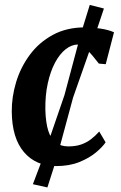

<svg xmlns="http://www.w3.org/2000/svg" viewBox="-20 -682 504 800"><path d="M214 10Q129.5 10 79.8 -48.2Q30 -106.5 29 -217Q28.5 -277.5 47 -339.2Q65.5 -401 103.8 -453Q142 -505 199.8 -536.5Q257.5 -568 335 -568Q364 -568 398 -563Q432 -558 455 -547.5L420.5 -414.5L392 -417Q380.5 -432 364.8 -450.8Q349 -469.5 333.2 -483Q317.5 -496.5 305.5 -496.5Q278.5 -496.5 253.5 -476.8Q228.5 -457 209.2 -420.8Q190 -384.5 179 -334.5Q168 -284.5 169 -224Q170.5 -170.5 181.2 -137Q192 -103.5 212.8 -87.8Q233.5 -72 264.5 -72Q295.5 -72 318.8 -80.2Q342 -88.5 360 -102.5Q378 -116.5 393.5 -134L420 -89Q407.5 -70 379.8 -46.8Q352 -23.5 310.5 -6.8Q269 10 214 10ZM177.5 99 117 85.5 160 -28 248.5 -285.5 316.5 -540 354 -661.5 413 -646.5 374.5 -531.5 284.5 -275.5 214.5 -16.5Z"/></svg>

Font: Merriweather Light 18pt
Style: Bold Italic
Weight: 700
Italic angle: -7.8°
Version: Version 2.101